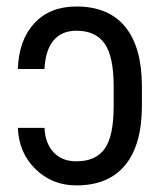

<svg xmlns="http://www.w3.org/2000/svg" viewBox="-20 -558 502 588"><path d="M116.2 -166.5H34.7C36.6 -115.7 54.6 -73.6 88.6 -40.3C122.6 -6.9 164.4 9.8 213.9 9.8C279.6 9.8 329.5 -11 363.5 -52.5C397.5 -94 414.6 -154.6 414.6 -234.4V-295.9C414.2 -374.7 397.1 -434.7 363.3 -476.1C329.4 -517.4 279.6 -538.1 213.9 -538.1C159.8 -538.1 116.9 -521 85.2 -486.8C53.5 -452.6 36.6 -405.9 34.7 -346.7H116.2C118.2 -385.7 127.5 -415 144.3 -434.6C161.1 -454.1 184.2 -463.9 213.9 -463.9C253.3 -463.9 282.1 -450.7 300.5 -424.3C318.9 -397.9 328.1 -354.5 328.1 -293.9V-232.9C328.1 -171.4 318.9 -127.8 300.5 -102.3C282.1 -76.7 253.3 -64 213.9 -64C184.6 -64 161.4 -73.1 144.3 -91.3C127.2 -109.5 117.8 -134.6 116.2 -166.5Z"/></svg>

Font: Roboto Condensed
Style: Regular
Weight: 400
Designer: Google
Version: Version 2.134; 2016